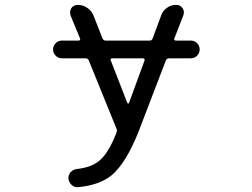

<svg xmlns="http://www.w3.org/2000/svg" viewBox="-20 -567 1040 793"><path d="M577.1 -317.4Q578.1 -320.3 576.2 -323.2Q574.2 -326.2 570.3 -326.2H443.4Q439.5 -326.2 437.5 -323.2Q435.5 -320.3 437.5 -317.4L505.9 -141.6Q506.8 -139.6 509.8 -139.6Q512.7 -139.6 512.7 -141.6ZM235.4 -326.2Q220.7 -326.2 210 -336.9Q199.2 -347.7 199.2 -362.8Q199.2 -377.9 210 -388.7Q220.7 -399.4 235.4 -399.4H304.7Q308.6 -399.4 310.5 -402.3Q312.5 -405.3 310.5 -408.2L271.5 -502.9Q269.5 -509.8 269.5 -515.6Q269.5 -524.4 274.4 -533.2Q284.2 -546.9 301.8 -546.9Q322.3 -546.9 340.3 -534.7Q358.4 -522.5 366.2 -502.9L403.3 -408.2Q407.2 -399.4 417 -399.4H597.7Q607.4 -399.4 610.4 -408.2L645.5 -502.9Q652.3 -522.5 669.4 -534.7Q686.5 -546.9 708 -546.9Q724.6 -546.9 733.9 -533.2Q743.2 -519.5 737.3 -503.9L700.2 -408.2Q698.2 -405.3 700.2 -402.3Q702.1 -399.4 706.1 -399.4H768.6Q783.2 -399.4 793.9 -388.7Q804.7 -377.9 804.7 -362.8Q804.7 -347.7 793.9 -336.9Q783.2 -326.2 768.6 -326.2H678.7Q668.9 -326.2 665 -317.4L552.7 -24.4Q500 108.4 439.5 158.2Q388.7 198.2 301.8 206.1Q299.8 206.1 298.8 206.1Q285.2 206.1 275.4 196.3Q263.7 185.5 262.7 169.9Q261.7 155.3 272 144Q282.2 132.8 297.9 130.9Q354.5 125 386.7 99.6Q426.8 69.3 460.9 -18.6Q464.8 -27.3 460.9 -36.1L346.7 -317.4Q342.8 -326.2 333 -326.2Z"/></svg>

Font: Rounded-X Mgen+ 1mn regular
Style: Regular
Weight: 400
Designer: [Source Han Sans]
Ryoko NISHIZUKA  (kana & ideographs); Paul D. Hunt (Latin, Greek & Cyrillic); Wenlong ZHANG  (bopomofo
Version: Version 1.059.20150602